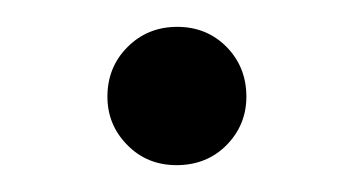

<svg xmlns="http://www.w3.org/2000/svg" viewBox="-20 -323 264 143"><path d="M112 -303Q134 -303 148.8 -288Q163.5 -273 163.5 -251Q163.5 -230 148.8 -215Q134 -200 111.5 -200Q89.5 -200 74.8 -215Q60 -230 60 -251Q60 -273 75 -288Q90 -303 112 -303Z"/></svg>

Font: Newsreader 60pt Light
Style: Regular
Weight: 300
Designer: Hugues Gentile
Foundry: Production Type
Version: Version 1.003